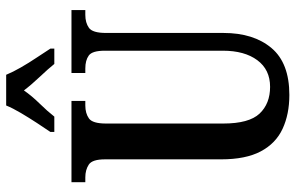

<svg xmlns="http://www.w3.org/2000/svg" viewBox="-192 -780 981 638"><g transform="rotate(-90 299.0 -460.5)"><path d="M303 10Q239 10 190.5 -12.5Q142 -35 115.5 -85Q89 -135 89 -217V-603Q89 -645 71.5 -656.5Q54 -668 29 -668H13V-714H283V-668H268Q242 -668 225 -656Q208 -644 208 -599V-210Q208 -124 241 -89Q274 -54 330 -54Q387 -54 418.5 -96.5Q450 -139 450 -211V-603Q450 -645 434 -656.5Q418 -668 391 -668H376V-714H585V-668H569Q543 -668 526 -656Q509 -644 509 -599V-209Q509 -109 459 -49.5Q409 10 303 10ZM180 -784Q193 -803 210 -829Q227 -855 243 -882Q259 -909 268 -931H370Q379 -909 394.5 -882Q410 -855 427.5 -829Q445 -803 457 -784V-771H406Q390 -791 363.5 -819Q337 -847 318 -872Q300 -846 274.5 -820Q249 -794 231 -771H180Z"/></g></svg>

Font: Noto Serif Devanagari ExtraCondensed SemiBold
Style: Regular
Weight: 600
Width: 2
Designer: Universal Thirst, Indian Type Foundry and the Monotype Design Team
Foundry: Monotype Imaging Inc.
Version: Version 2.004; ttfautohint (v1.8.4.7-5d5b)